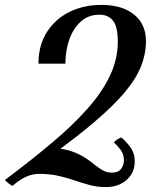

<svg xmlns="http://www.w3.org/2000/svg" viewBox="-35 -735 641 784"><path d="M-15 0Q93 -81 178.5 -153Q264 -225 323.5 -292.5Q383 -360 414.5 -427Q446 -494 446 -564Q446 -626 426.5 -650.5Q407 -675 371 -675Q326 -675 295 -647Q264 -619 248 -573.5Q232 -528 232 -475H122Q122 -550 156.5 -604Q191 -658 249 -686.5Q307 -715 379 -715Q464 -715 512.5 -675.5Q561 -636 561 -567Q561 -515 540.5 -463.5Q520 -412 473.5 -357Q427 -302 350 -236.5Q273 -171 160 -90ZM398 29Q364 29 333 21Q302 13 270.5 2Q239 -9 203.5 -17Q168 -25 125 -25Q104 -25 85 -18.5Q66 -12 49 -1Q32 10 16 24Q-1 15 -15 0L188 -130Q231 -127 261 -116Q291 -105 313 -90.5Q335 -76 352 -62Q369 -48 385.5 -39Q402 -30 422 -30Q448 -30 459.5 -45.5Q471 -61 471 -81Q471 -105 457.5 -123Q444 -141 430 -154Q441 -166 460 -174Q482 -156 499 -131.5Q516 -107 515 -72Q514 -28 481 0.5Q448 29 398 29Z"/></svg>

Font: Poltawski Nowy
Style: Italic
Weight: 400
Italic angle: -12°
Designer: Adam Pótawski, Mateusz Machalski, Borys Kosmynka, Ania Wieluska
Foundry: Capitalics.wtf
Version: Version 1.001;gftools[0.9.25]